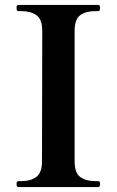

<svg xmlns="http://www.w3.org/2000/svg" viewBox="-20 -757 473 777"><path d="M54 0Q47 0 47 -13Q47 -24 54 -24H66Q104 -24 127 -41Q150 -58 150 -104L151 -632Q151 -679 127.5 -695.5Q104 -712 66 -712H54Q47 -712 47 -725Q47 -737 54 -737H378Q385 -737 385 -725Q385 -712 378 -712H366Q327 -712 304.5 -695.5Q282 -679 282 -632V-104Q282 -57 305 -40.5Q328 -24 366 -24H378Q385 -24 385 -13Q385 0 378 0Z"/></svg>

Font: Shippori Mincho
Style: Bold
Weight: 700
Designer: FONTDASU
Foundry: FONTDASU / Google Inc. / but / Adobe
Version: Version 3.110; ttfautohint (v1.8.3)